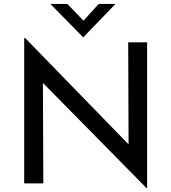

<svg xmlns="http://www.w3.org/2000/svg" viewBox="-20 -940 878 984"><path d="M734 -723V24H731L200 -515L202 0H104V-745H109L639 -200L637 -723ZM572 -920 407 -749H406L238 -920H325L408 -834L486 -920Z"/></svg>

Font: Josefin Sans
Style: Regular
Weight: 400
Designer: Santiago Orozco
Foundry: Typemade
Version: Version 2.000